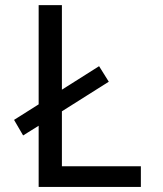

<svg xmlns="http://www.w3.org/2000/svg" viewBox="-20 -734 640 754"><path d="M131.8 0V-240.2L70.8 -202.1L35.2 -263.2L131.8 -324.2V-713.9H223.1V-381.8L369.1 -474.1L407.2 -413.1L223.1 -296.9V-81.1H533.2V0Z"/></svg>

Font: Droid Sans Mono
Style: Regular
Weight: 400
Monospace: yes
Foundry: Ascender Corporation
Version: Version 1.00 build 112